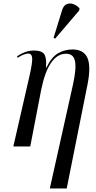

<svg xmlns="http://www.w3.org/2000/svg" viewBox="-20 -823 537 1079"><path d="M260 236 390 -347Q410 -438 401.5 -479.5Q393 -521 351 -521Q302 -521 267 -470Q232 -419 212 -321L150 0H55L145 -393Q162 -467 161 -494.5Q160 -522 138 -522Q129 -522 113.5 -516.5Q98 -511 79 -498L76 -507Q102 -524 125 -531.5Q148 -539 170 -539Q220 -539 231.5 -513.5Q243 -488 238 -444H241Q270 -503 307 -524Q344 -545 387 -545Q450 -545 471 -498.5Q492 -452 472 -349L355 236ZM290 -606 281 -610 329 -766Q337 -792 354.5 -799.5Q372 -807 392 -800Q412 -793 427 -776L425 -764Z"/></svg>

Font: Noto Serif Display ExtraCondensed
Style: Italic
Weight: 400
Width: 2
Italic angle: -12°
Designer: Monotype Design Team
Foundry: Monotype Imaging Inc.
Version: Version 2.009